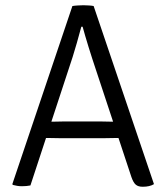

<svg xmlns="http://www.w3.org/2000/svg" viewBox="-20 -706 634 732"><path d="M256 -683Q264.5 -684.5 276.8 -685.2Q289 -686 298 -686Q306.5 -686 318.8 -685.2Q331 -684.5 337 -683L567 -4Q559 1 548.2 3.5Q537.5 6 524 6Q507 6 497.8 -1.8Q488.5 -9.5 481 -31L346 -439Q331 -483.5 317.5 -527.2Q304 -571 295 -604H290Q282.5 -575.5 272.8 -541.8Q263 -508 257 -489L96 1Q89.5 2.5 81 3.2Q72.5 4 64 4Q53 4 45.2 2.5Q37.5 1 29 -1L27 -4ZM226 -179Q223 -179 205.5 -179.2Q188 -179.5 170.2 -179.8Q152.5 -180 149 -180H122L145 -242H169Q172.5 -242 187.5 -242.2Q202.5 -242.5 217.2 -242.8Q232 -243 235 -243H352Q355 -243 370.2 -242.8Q385.5 -242.5 401 -242.2Q416.5 -242 420 -242H444L465 -180H438Q434.5 -180 416.5 -179.8Q398.5 -179.5 380.8 -179.2Q363 -179 360 -179Z"/></svg>

Font: Signika Negative Light Light
Style: Regular
Weight: 300
Version: Version 2.001